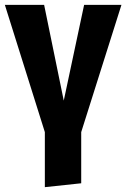

<svg xmlns="http://www.w3.org/2000/svg" viewBox="-25 -551 521 792"><path d="M310 -6V205L160 221V-6L-5 -531H157L238 -136L322 -531H476Z"/></svg>

Font: Fira Sans Condensed
Style: Bold
Weight: 700
Width: 3
Designer: bBox Type GmbH & Carrois Corporate GbR & Edenspiekermann AG
Foundry: bBox Type GmbH & Carrois Corporate GbR & Edenspiekermann AG
Version: Version 4.301